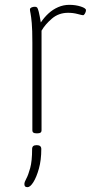

<svg xmlns="http://www.w3.org/2000/svg" viewBox="-20 -550 406 795"><path d="M130 2Q122 2 118 -1Q114 -4 114 -10V-373Q114 -427 111.5 -454.5Q109 -482 106.5 -494Q104 -506 104 -511Q104 -514 106 -516Q108 -518 111 -519.5Q114 -521 118 -521.5Q122 -522 125 -522Q131 -522 134 -518.5Q137 -515 140.5 -501Q144 -487 149 -457Q163 -478 181 -494.5Q199 -511 221 -520.5Q243 -530 267 -530Q293 -530 314.5 -523Q336 -516 336 -508Q336 -505 335 -501.5Q334 -498 332 -494.5Q330 -491 328 -489Q326 -487 324 -487Q320 -487 301.5 -492Q283 -497 262 -497Q223 -497 195 -473Q167 -449 152 -423V-10Q152 -4 148 -1Q144 2 136 2ZM94 225Q87 225 84 222Q81 219 81 212Q81 204 89 189.5Q97 175 105 146Q113 117 113 67Q113 59 117.5 55Q122 51 132 51Q151 51 151 67Q151 113 141 148.5Q131 184 118 204.5Q105 225 94 225Z"/></svg>

Font: Asap Thin
Style: Regular
Weight: 250
Designer: Pablo Cosgaya
Foundry: Omnibus-Type
Version: Version 3.001